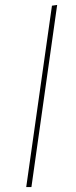

<svg xmlns="http://www.w3.org/2000/svg" viewBox="-20 -756 307 776"><path d="M211 -736 107 0H86L190 -733Z"/></svg>

Font: Fira Sans Thin
Style: Italic
Weight: 250
Italic angle: -8°
Designer: Carrois Corporate & Edenspiekermann AG
Foundry: Carrois Corporate GbR & Edenspiekermann AG
Version: Version 4.203